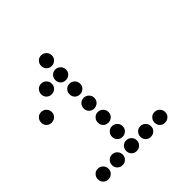

<svg xmlns="http://www.w3.org/2000/svg" viewBox="-179 -830 958 958"><g transform="rotate(-45 300.0 -350.5)"><path d="M249 -688Q234 -688 223.5 -677Q213 -666 213 -651V-649Q213 -634 223.5 -623.5Q234 -613 249 -613H251Q266 -613 277 -623.5Q288 -634 288 -649V-651Q288 -666 277 -677Q266 -688 251 -688ZM149 -588Q134 -588 123.5 -577Q113 -566 113 -551V-549Q113 -534 123.5 -523.5Q134 -513 149 -513H151Q166 -513 177 -523.5Q188 -534 188 -549V-551Q188 -566 177 -577Q166 -588 151 -588ZM249 -588Q234 -588 223.5 -577Q213 -566 213 -551V-549Q213 -534 223.5 -523.5Q234 -513 249 -513H251Q266 -513 277 -523.5Q288 -534 288 -549V-551Q288 -566 277 -577Q266 -588 251 -588ZM49 -488Q34 -488 23.5 -477Q13 -466 13 -451V-449Q13 -434 23.5 -423.5Q34 -413 49 -413H51Q66 -413 77 -423.5Q88 -434 88 -449V-451Q88 -466 77 -477Q66 -488 51 -488ZM249 -488Q234 -488 223.5 -477Q213 -466 213 -451V-449Q213 -434 223.5 -423.5Q234 -413 249 -413H251Q266 -413 277 -423.5Q288 -434 288 -449V-451Q288 -466 277 -477Q266 -488 251 -488ZM249 -388Q234 -388 223.5 -377Q213 -366 213 -351V-349Q213 -334 223.5 -323.5Q234 -313 249 -313H251Q266 -313 277 -323.5Q288 -334 288 -349V-351Q288 -366 277 -377Q266 -388 251 -388ZM249 -288Q234 -288 223.5 -277Q213 -266 213 -251V-249Q213 -234 223.5 -223.5Q234 -213 249 -213H251Q266 -213 277 -223.5Q288 -234 288 -249V-251Q288 -266 277 -277Q266 -288 251 -288ZM249 -188Q234 -188 223.5 -177Q213 -166 213 -151V-149Q213 -134 223.5 -123.5Q234 -113 249 -113H251Q266 -113 277 -123.5Q288 -134 288 -149V-151Q288 -166 277 -177Q266 -188 251 -188ZM49 -88Q34 -88 23.5 -77Q13 -66 13 -51V-49Q13 -34 23.5 -23.5Q34 -13 49 -13H51Q66 -13 77 -23.5Q88 -34 88 -49V-51Q88 -66 77 -77Q66 -88 51 -88ZM149 -88Q134 -88 123.5 -77Q113 -66 113 -51V-49Q113 -34 123.5 -23.5Q134 -13 149 -13H151Q166 -13 177 -23.5Q188 -34 188 -49V-51Q188 -66 177 -77Q166 -88 151 -88ZM249 -88Q234 -88 223.5 -77Q213 -66 213 -51V-49Q213 -34 223.5 -23.5Q234 -13 249 -13H251Q266 -13 277 -23.5Q288 -34 288 -49V-51Q288 -66 277 -77Q266 -88 251 -88ZM349 -88Q334 -88 323.5 -77Q313 -66 313 -51V-49Q313 -34 323.5 -23.5Q334 -13 349 -13H351Q366 -13 377 -23.5Q388 -34 388 -49V-51Q388 -66 377 -77Q366 -88 351 -88ZM449 -88Q434 -88 423.5 -77Q413 -66 413 -51V-49Q413 -34 423.5 -23.5Q434 -13 449 -13H451Q466 -13 477 -23.5Q488 -34 488 -49V-51Q488 -66 477 -77Q466 -88 451 -88Z"/></g></svg>

Font: Doto Rounded
Style: Bold
Weight: 700
Monospace: yes
Version: Version 1.000